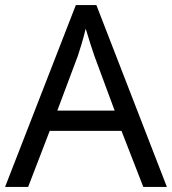

<svg xmlns="http://www.w3.org/2000/svg" viewBox="-20 -737 679 757"><path d="M545 0H638L360 -717H279L0 0H91L176 -221H459ZM352 -517 432 -301H206L287 -517C295 -540 308 -583 318 -624C325 -599 346 -533 352 -517Z"/></svg>

Font: Noto Sans Arabic UI
Style: Regular
Weight: 400
Designer: Monotype Design Team, Nadine Chahine and Nizar Qandah
Foundry: Monotype Imaging Inc.
Version: Version 2.010